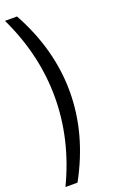

<svg xmlns="http://www.w3.org/2000/svg" viewBox="-174 -829 587 988"><g transform="rotate(-20 119.5 -335.0)"><path d="M66 120H0Q107 -104 107 -335Q107 -566 0 -790H66Q189 -566 189 -335Q189 -104 66 120Z"/></g></svg>

Font: Akshar Light
Style: Regular
Weight: 300
Designer: Tall Chai
Foundry: Tall Chai
Version: Version 1.100